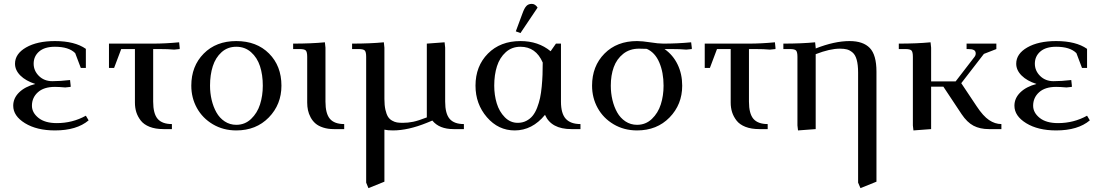

<svg xmlns="http://www.w3.org/2000/svg" viewBox="-20 -663 5673 986"><path d="M47.9 -120.1Q47.9 -158.7 77.9 -188.2Q107.9 -217.8 161.1 -231.9Q112.3 -247.6 84.7 -275.1Q57.1 -302.7 57.1 -335.9Q57.1 -386.7 114 -419.4Q170.9 -452.1 262.2 -452.1Q363.8 -452.1 420.9 -412.1V-314H395L366.2 -390.1Q333.5 -422.9 262.2 -422.9Q209 -422.9 180.9 -398.4Q152.8 -374 152.8 -335.9Q152.8 -299.8 179.9 -272.9Q207 -246.1 249 -246.1Q289.6 -246.1 339.8 -252L342.8 -224.1V-216.8L314.9 -213.9Q283.2 -216.8 262.2 -216.8Q205.1 -216.8 174.6 -189.2Q144 -161.6 144 -120.1Q144 -84.5 177.5 -57.6Q210.9 -30.8 272 -30.8Q352.5 -30.8 420.9 -68.8L435.1 -44.9Q374 6.8 262.2 6.8Q168.9 6.8 108.4 -30.3Q47.9 -67.4 47.9 -120.1Z M539.6 -314V-439H766.6Q829.6 -439 899.9 -445.8L902.8 -418V-411.1L874.5 -408.2Q844.7 -411.1 797.9 -411.1H766.6V-141.1Q766.6 -79.6 789.6 -52.7Q812.5 -25.9 862.8 -25.9V0H819.8Q778.3 0 748.5 -11.7Q718.8 -23.4 702.9 -43.9Q687 -64.5 679.9 -87.2Q672.9 -109.9 672.9 -136.2V-411.1H602.5L565.9 -314Z M962.4 -223.1Q962.4 -323.2 1026.1 -387.7Q1089.8 -452.1 1193.4 -452.1Q1297.9 -452.1 1361.6 -388.2Q1425.3 -324.2 1425.3 -223.1Q1425.3 -126.5 1360.4 -59.8Q1295.4 6.8 1193.4 6.8Q1126.5 6.8 1073.2 -24.7Q1020 -56.2 991.2 -108.4Q962.4 -160.6 962.4 -223.1ZM1058.6 -223.1Q1058.6 -185.1 1066.9 -149.9Q1075.2 -114.7 1091.3 -85.9Q1107.4 -57.1 1133.8 -39.6Q1160.2 -22 1193.4 -22Q1237.8 -22 1269.5 -52.2Q1301.3 -82.5 1315.4 -127Q1329.6 -171.4 1329.6 -223.1Q1329.6 -278.8 1315.2 -323Q1300.8 -367.2 1269.3 -395Q1237.8 -422.9 1193.4 -422.9Q1148.9 -422.9 1117.9 -395Q1086.9 -367.2 1072.8 -323Q1058.6 -278.8 1058.6 -223.1Z M1485.4 -411.1V-439Q1578.6 -439 1648.4 -445.8L1651.4 -418V-141.1Q1651.4 -79.6 1674.3 -52.7Q1697.3 -25.9 1747.6 -25.9V0H1694.3Q1663.6 0 1639.2 -8.1Q1614.7 -16.1 1599.9 -29.1Q1585 -42 1575.2 -60.3Q1565.4 -78.6 1561.5 -97.2Q1557.6 -115.7 1557.6 -136.2V-371.1Q1557.6 -396 1550.5 -403.6Q1543.5 -411.1 1518.6 -411.1Z M1788.1 -411.1V-439Q1881.3 -439 1951.2 -445.8L1954.1 -418V-154.8Q1954.1 -122.6 1959.2 -99.6Q1964.4 -76.7 1972.4 -63.7Q1980.5 -50.8 1993.7 -43.5Q2006.8 -36.1 2018.8 -34.2Q2030.8 -32.2 2048.3 -32.2Q2075.2 -32.2 2101.6 -37.6Q2127.9 -43 2171.9 -60.1V-439L2263.2 -445.8L2266.1 -418V-141.1Q2266.1 -79.6 2289.1 -52.7Q2312 -25.9 2362.3 -25.9V0H2309.1Q2235.8 0 2200.2 -43.9L2171.9 -32.2Q2075.7 6.8 1998 6.8Q1971.7 6.8 1954.1 2.9V270L1872.1 303.2L1860.4 274.9V-371.1Q1860.4 -396 1853.3 -403.6Q1846.2 -411.1 1821.3 -411.1Z M2421.9 -223.1Q2421.9 -323.2 2485.6 -387.7Q2549.3 -452.1 2652.8 -452.1Q2744.6 -452.1 2807.6 -399.9L2835 -439H2860.8V-141.1Q2860.8 -80.1 2885.5 -53Q2910.2 -25.9 2960.9 -25.9V0H2914.1Q2811 0 2778.8 -73.2Q2713.4 6.8 2623 6.8Q2539.1 6.8 2480.5 -61Q2421.9 -128.9 2421.9 -223.1ZM2518.1 -223.1Q2518.1 -174.8 2531 -132.3Q2543.9 -89.8 2572.3 -61Q2600.6 -32.2 2638.7 -32.2Q2663.1 -32.2 2682.6 -42.2Q2702.1 -52.2 2715.3 -68.4Q2728.5 -84.5 2738.3 -109.6Q2748 -134.8 2753.4 -159.9Q2758.8 -185.1 2762 -218.5Q2765.1 -252 2766.1 -279.5Q2767.1 -307.1 2767.1 -341.8Q2731.9 -422.9 2652.8 -422.9Q2608.4 -422.9 2577.4 -395Q2546.4 -367.2 2532.2 -323Q2518.1 -278.8 2518.1 -223.1ZM2628.9 -502 2663.1 -594.2Q2672.9 -621.6 2683.3 -632.3Q2693.8 -643.1 2710.9 -643.1Q2728.5 -643.1 2740.7 -624L2652.8 -493.2Z M3020.5 -223.1Q3020.5 -323.2 3084.2 -387.7Q3147.9 -452.1 3251.5 -452.1Q3278.3 -452.1 3319.3 -445.6Q3360.4 -439 3386.7 -439Q3459 -439 3529.3 -445.8L3532.7 -418V-411.1L3504.4 -408.2Q3474.6 -411.1 3427.7 -411.1H3392.6Q3436 -380.9 3459.7 -332Q3483.4 -283.2 3483.4 -223.1Q3483.4 -126.5 3418.5 -59.8Q3353.5 6.8 3251.5 6.8Q3184.6 6.8 3131.3 -24.7Q3078.1 -56.2 3049.3 -108.4Q3020.5 -160.6 3020.5 -223.1ZM3116.7 -223.1Q3116.7 -185.1 3125 -149.9Q3133.3 -114.7 3149.4 -85.9Q3165.5 -57.1 3191.9 -39.6Q3218.3 -22 3251.5 -22Q3295.9 -22 3327.6 -52.2Q3359.4 -82.5 3373.5 -127Q3387.7 -171.4 3387.7 -223.1Q3387.7 -291 3365.7 -342.3Q3343.8 -393.6 3301.3 -412.1Q3286.1 -413.1 3261.7 -413.1Q3213.9 -413.1 3180.4 -386.5Q3147 -359.9 3131.8 -317.9Q3116.7 -275.9 3116.7 -223.1Z M3599.1 -314V-439H3826.2Q3889.2 -439 3959.5 -445.8L3962.4 -418V-411.1L3934.1 -408.2Q3904.3 -411.1 3857.4 -411.1H3826.2V-141.1Q3826.2 -79.6 3849.1 -52.7Q3872.1 -25.9 3922.4 -25.9V0H3879.4Q3837.9 0 3808.1 -11.7Q3778.3 -23.4 3762.5 -43.9Q3746.6 -64.5 3739.5 -87.2Q3732.4 -109.9 3732.4 -136.2V-411.1H3662.1L3625.5 -314Z M4002.9 -411.1V-439Q4096.2 -439 4166 -445.8L4168.9 -418V-414.1Q4265.6 -452.1 4342.8 -452.1Q4412.6 -452.1 4446.8 -416.5Q4481 -380.9 4481 -294.9V270L4398.9 303.2L4386.7 274.9V-290Q4386.7 -330.1 4379.6 -355.7Q4372.6 -381.3 4358.4 -393.3Q4344.2 -405.3 4329.6 -409.2Q4314.9 -413.1 4293 -413.1Q4241.7 -413.1 4168.9 -384.8V0L4078.1 6.8L4075.2 -19V-371.1Q4075.2 -396 4068.1 -403.6Q4061 -411.1 4036.1 -411.1Z M4595.7 -411.1V-439Q4689 -439 4758.8 -445.8L4761.7 -418V-245.1H4887.7L4983.9 -370.1Q4990.7 -378.4 4990.7 -388.2Q4990.7 -400.9 4981.2 -406Q4971.7 -411.1 4951.7 -411.1H4943.8V-439H5096.7V-411.1L5032.7 -386.2L4916.5 -235.8L4995.6 -117.2Q5028.8 -66.9 5059.3 -46.4Q5089.8 -25.9 5122.6 -25.9V0H5058.6Q5012.7 0 4979.5 -17.3Q4946.3 -34.7 4918 -77.1L4824.7 -217.8H4761.7V0L4670.9 6.8L4668 -19V-371.1Q4668 -396 4660.9 -403.6Q4653.8 -411.1 4628.9 -411.1Z M5189.5 -120.1Q5189.5 -158.7 5219.5 -188.2Q5249.5 -217.8 5302.7 -231.9Q5253.9 -247.6 5226.3 -275.1Q5198.7 -302.7 5198.7 -335.9Q5198.7 -386.7 5255.6 -419.4Q5312.5 -452.1 5403.8 -452.1Q5505.4 -452.1 5562.5 -412.1V-314H5536.6L5507.8 -390.1Q5475.1 -422.9 5403.8 -422.9Q5350.6 -422.9 5322.5 -398.4Q5294.4 -374 5294.4 -335.9Q5294.4 -299.8 5321.5 -272.9Q5348.6 -246.1 5390.6 -246.1Q5431.2 -246.1 5481.4 -252L5484.4 -224.1V-216.8L5456.5 -213.9Q5424.8 -216.8 5403.8 -216.8Q5346.7 -216.8 5316.2 -189.2Q5285.6 -161.6 5285.6 -120.1Q5285.6 -84.5 5319.1 -57.6Q5352.5 -30.8 5413.6 -30.8Q5494.1 -30.8 5562.5 -68.8L5576.7 -44.9Q5515.6 6.8 5403.8 6.8Q5310.5 6.8 5250 -30.3Q5189.5 -67.4 5189.5 -120.1Z"/></svg>

Font: Dihjauti S
Style: Bold
Weight: 700
Designer: T. Christopher White
Version: Version 3.0.0